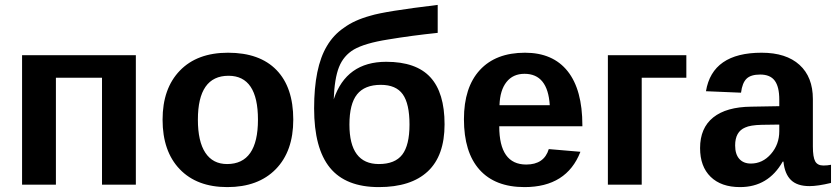

<svg xmlns="http://www.w3.org/2000/svg" viewBox="-20 -753 3409 783"><path d="M70 -528H534V0H396V-436H208V0H70Z M1176 -265Q1176 -136 1104.5 -63Q1033 10 907 10Q783 10 713 -63Q643 -136 643 -265Q643 -392 713.5 -465Q784 -538 910 -538Q1039 -538 1107.5 -467.5Q1176 -397 1176 -265ZM1032 -265Q1032 -444 912 -444Q787 -444 787 -265Q787 -176 817.5 -130Q848 -84 906 -84Q1032 -84 1032 -265Z M1650 -245Q1650 -330 1622.5 -368.5Q1595 -407 1533 -407Q1467 -407 1436 -368Q1405 -329 1405 -245Q1405 -84 1525 -84Q1591 -84 1620.5 -122.5Q1650 -161 1650 -245ZM1555 -501Q1677 -501 1735 -438Q1793 -375 1793 -246Q1793 -118 1724.5 -54Q1656 10 1525 10Q1390 10 1325.5 -69Q1261 -148 1261 -311Q1261 -478 1313 -565Q1340 -611 1383 -640Q1425 -671 1491 -689Q1549 -707 1765 -733V-619Q1659 -608 1563 -592Q1468 -577 1423 -551Q1381 -526 1362.5 -479.5Q1344 -433 1341 -348Q1392 -501 1555 -501Z M2119 10Q1999 10 1935.5 -61Q1872 -132 1872 -267Q1872 -397 1937 -467.5Q2002 -538 2121 -538Q2235 -538 2295 -462.5Q2355 -387 2355 -242V-238H2016Q2016 -82 2126 -82Q2199 -82 2218 -145L2347 -134Q2291 10 2119 10ZM2119 -452Q2072 -452 2045.5 -418.5Q2019 -385 2017 -324H2222Q2214 -452 2119 -452Z M2459 -528H2779V-436H2597V0H2459Z M2998 10Q2921 10 2878 -32Q2835 -74 2835 -149Q2835 -231 2888.5 -274Q2942 -317 3044 -318L3158 -320V-347Q3158 -399 3139.5 -424Q3121 -449 3080 -449Q3042 -449 3024.5 -432Q3007 -415 3002 -375L2859 -381Q2885 -538 3086 -538Q3186 -538 3240.5 -488.5Q3295 -439 3295 -349V-156Q3295 -112 3304.5 -95Q3314 -78 3338 -78Q3354 -78 3369 -81V-7Q3315 6 3281 6Q3231 6 3205.5 -19Q3180 -44 3175 -94H3172Q3113 10 2998 10ZM3158 -218V-245L3087 -244Q3040 -243 3019 -233Q2978 -216 2978 -160Q2978 -124 2995 -105Q3012 -86 3042 -86Q3090 -86 3124 -125Q3158 -164 3158 -218Z"/></svg>

Font: Libra Sans
Style: Bold
Weight: 700
Foundry: Context Ltd
Version: Version 1.000